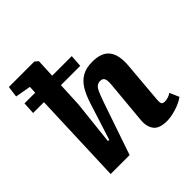

<svg xmlns="http://www.w3.org/2000/svg" viewBox="-202 -928 1103 1103"><g transform="rotate(-45 349.5 -376.5)"><path d="M408 -563H251L244 -413L215 -146L225 -144L297 -370Q313 -420 334.5 -456Q356 -492 389 -511.5Q422 -531 474 -531Q550 -531 581 -489Q612 -447 604 -363L583 -117Q581 -96 584.5 -85Q588 -74 607 -74Q621 -74 634.5 -78.5Q648 -83 660 -91L685 -34Q657 -13 613.5 0.5Q570 14 537 14Q473 14 451 -18Q429 -50 434 -98L458 -359Q461 -392 454.5 -406.5Q448 -421 428 -421Q413 -421 402 -413.5Q391 -406 381 -385Q371 -364 357 -324L246 0H92L113 -563H25L29 -637H116L118 -682L23 -699L32 -767H239L259 -750L254 -637H413Z"/></g></svg>

Font: Literata 7pt
Style: Bold Italic
Weight: 700
Italic angle: -2°
Designer: Latin by Veronika Burian and Jose Scaglione. Greek by Irene Vlachou. Cyrillic by Vera Evstafieva
Foundry: TypeTogether
Version: Version 3.002